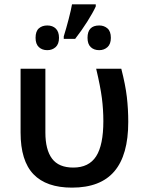

<svg xmlns="http://www.w3.org/2000/svg" viewBox="-20 -858 667 888"><path d="M313 9.8Q194.3 9.8 134.8 -52.2Q75.2 -114.3 75.2 -245.1V-540H189.9V-245.1Q189.9 -165.5 220.7 -124.3Q251.5 -83 318.8 -83Q391.1 -83 424.6 -135Q458 -187 458 -297.9Q458 -351.1 451.2 -404.5Q444.3 -458 424.8 -540H541Q560.1 -465.8 566.7 -409.4Q573.2 -353 573.2 -293.9Q573.2 -141.1 509 -65.7Q444.8 9.8 313 9.8ZM274.9 -689.9Q286.1 -725.6 297.6 -769.8Q309.1 -814 313 -837.9H422.9V-828.1Q409.2 -798.3 383.5 -757.8Q357.9 -717.3 327.6 -678.2H274.9ZM144.5 -683.1Q144.5 -713.4 159.7 -726.8Q174.8 -740.2 198.7 -740.2Q223.6 -740.2 238.3 -725.6Q252.9 -710.9 252.9 -683.1Q252.9 -654.3 237.3 -640.1Q221.7 -626 198.7 -626Q174.8 -626 159.7 -640.1Q144.5 -654.3 144.5 -683.1ZM384.8 -683.1Q384.8 -740.2 439 -740.2Q461.4 -740.2 477.1 -726.6Q492.7 -712.9 492.7 -683.1Q492.7 -654.3 477.1 -640.1Q461.4 -626 439 -626Q414.6 -626 399.7 -640.1Q384.8 -654.3 384.8 -683.1Z"/></svg>

Font: JBL Sans
Style: Semibold
Weight: 600
Version: Version 1.10